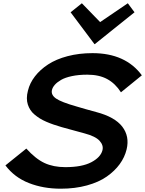

<svg xmlns="http://www.w3.org/2000/svg" viewBox="-20 -1145 888 1175"><path d="M754.9 -231Q743.2 -182.6 712.6 -140.6Q682.1 -98.6 633.5 -64.5Q585 -30.3 512.2 -10.3Q439.5 9.8 351.1 9.8Q245.1 9.8 157 -24.7Q68.8 -59.1 13.2 -132.8L141.1 -235.8Q197.8 -172.9 252.2 -147.5Q306.6 -122.1 379.9 -122.1Q481.4 -122.1 538.6 -152.1Q595.7 -182.1 606.9 -225.1Q614.7 -255.4 589.6 -283.2Q564.5 -311 496.1 -329.1Q487.3 -331.5 426.5 -348.1Q365.7 -364.7 356.9 -367.2Q330.1 -375 308.1 -382.6Q286.1 -390.1 263.4 -399.9Q240.7 -409.7 223.6 -420.4Q206.5 -431.2 191.2 -444.1Q175.8 -457 166 -472.2Q156.2 -487.3 150.4 -505.1Q144.5 -522.9 144.5 -544.4Q144.5 -565.9 150.9 -589.8Q162.1 -636.7 193.8 -677.7Q225.6 -718.8 274.4 -750.7Q323.2 -782.7 393.6 -801.3Q463.9 -819.8 545.9 -819.8Q748 -819.8 848.1 -684.1L720.2 -580.1Q685.5 -634.3 636 -661.1Q586.4 -688 514.2 -688Q461.4 -688 419.9 -679.2Q378.4 -670.4 353.8 -656Q329.1 -641.6 315.4 -626Q301.8 -610.4 297.9 -594.2Q291 -564.5 322.8 -542.2Q354.5 -520 449.2 -493.2Q497.6 -478.5 569.8 -459Q682.6 -429.2 728.3 -369.9Q773.9 -310.5 754.9 -231ZM762.2 -1125 803.2 -1069.8 560.1 -875H558.1L412.1 -1069.8L481 -1125L592.8 -1009.8Z"/></svg>

Font: Sinkin Sans 600 SemiBold Italic
Style: Regular
Weight: 600
Italic angle: -112°
Designer: Keith Bates
Foundry: K-Type
Version: Sinkin Sans (version 1.0)  by Keith Bates   •   © 2014   www